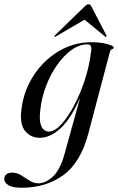

<svg xmlns="http://www.w3.org/2000/svg" viewBox="-91 -642 557 907"><path d="M326.5 -12Q290 126 208 185.5Q126 245 10.5 245Q-30.5 245 -50.8 233Q-71 221 -71 203.5Q-71 191 -61.5 182.2Q-52 173.5 -33 173.5Q-11 173.5 9.2 186.2Q29.5 199 49.2 211.5Q69 224 90.5 224Q125 224 159.5 191.5Q194 159 214.5 83L287.5 -180.5Q243.5 -80.5 195 -35.8Q146.5 9 96.5 9Q56 9 28.8 -21.8Q1.5 -52.5 10 -123.5Q17 -188 45.2 -245.5Q73.5 -303 118.2 -347.5Q163 -392 219.8 -417.2Q276.5 -442.5 340.5 -442.5Q384.5 -442.5 415.2 -434Q446 -425.5 446 -418Q446 -411.5 438.5 -409.5Q431 -407.5 429 -400ZM99.5 -123Q94.5 -81 100 -59Q105.5 -37 116.5 -28.8Q127.5 -20.5 139 -20.5Q167 -20.5 198.2 -54.2Q229.5 -88 258.5 -142.8Q287.5 -197.5 308.8 -261.8Q330 -326 337.5 -386.5Q342 -408 339.5 -420.2Q337 -432.5 322 -432.5Q284.5 -432.5 247.8 -406.5Q211 -380.5 179.5 -336Q148 -291.5 126.8 -236.2Q105.5 -181 99.5 -123ZM411 -468.5Q409 -466.5 404.5 -470L308.5 -549L173 -470Q167.5 -467 165.5 -468.5Q164.5 -470.5 168.5 -475L309.5 -612Q319.5 -622 327.5 -622Q335 -622 340.5 -612L411.5 -475Q414 -470.5 411 -468.5Z"/></svg>

Font: Fraunces 144pt
Style: Italic
Weight: 400
Italic angle: -16°
Version: Version 1.000;[b76b70a41]